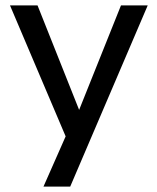

<svg xmlns="http://www.w3.org/2000/svg" viewBox="-20 -511 583 711"><path d="M141 180 235 -33V22L17 -491H119L281 -84H265L428 -491H527L240 180Z"/></svg>

Font: Nunito Sans 10pt Medium
Style: Regular
Weight: 500
Designer: Vernon Adams
Foundry: Vernon Adams
Version: Version 3.101;gftools[0.9.27]